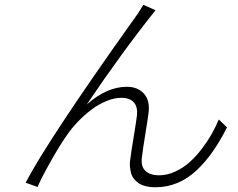

<svg xmlns="http://www.w3.org/2000/svg" viewBox="-20 -762 996 805"><path d="M632.1 -719.1Q494 -546.5 343.8 -323.9Q427.6 -398.1 511.7 -398.1Q558.2 -398.1 584 -368.8Q609.7 -339.5 602.6 -286.9Q599.1 -259.2 588.4 -194.1Q577.8 -128.9 574.9 -101.9Q570 -63.9 589.8 -45.5Q609.7 -27 646.3 -27Q680.8 -27 714.7 -42.6Q748.6 -58.2 775.6 -82.6Q802.6 -106.9 826.9 -139Q851.2 -171.2 868.1 -201.2Q884.9 -231.2 897.4 -261L931.8 -228Q902.7 -170.5 871.8 -126.4Q840.9 -82.4 804.2 -47.8Q767.4 -13.1 723.9 5Q680.4 23.1 632.1 23.1Q608 23.1 589.1 18.1Q570.3 13.1 558.8 4.4Q547.2 -4.3 539.2 -15.6Q531.2 -27 528.6 -39.6Q525.9 -52.2 524.7 -65.5Q523.4 -78.8 525.9 -90.9Q529.1 -120 540 -184.8Q550.8 -249.6 554.3 -279.1Q557.9 -313.9 541 -332.9Q524.1 -351.9 488.3 -351.9Q458.5 -351.9 425.1 -337.9Q391.7 -323.9 361.7 -301Q331.7 -278.1 305.8 -250.9Q279.8 -223.7 260.3 -195Q231.2 -154.1 191.6 -83.6Q152 -13.1 137.4 22L87.4 3.9Q182.5 -177.2 528.4 -663.4Q538 -676.8 541.9 -682.2Q561.8 -708.8 581 -741.8Z"/></svg>

Font: Karasuma Gothic
Style: Light Italic
Weight: 300
Italic angle: 9.39998°
Designer: Rasmus Andersson / Ryoko Nishizuka
Foundry: rsms
Version: Version 1.00